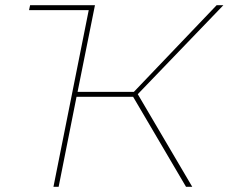

<svg xmlns="http://www.w3.org/2000/svg" viewBox="-20 -720 881 740"><path d="M92 -681 96 -700H346L279 -366H496L815 -700H841L511 -357L721 0H697L493 -347H275L206 0H186L322 -681Z"/></svg>

Font: Montserrat Thin
Style: Italic
Weight: 100
Italic angle: -11.3°
Designer: Julieta Ulanovsky
Foundry: Julieta Ulanovsky
Version: Version 9.000; ttfautohint (v1.8.4.7-5d5b)